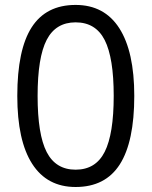

<svg xmlns="http://www.w3.org/2000/svg" viewBox="-20 -745 612 775"><path d="M522 -357.9Q522 -172.9 463.6 -81.5Q405.3 9.8 285.2 9.8Q169.9 9.8 109.9 -83.7Q49.8 -177.2 49.8 -357.9Q49.8 -544.4 107.9 -634.8Q166 -725.1 285.2 -725.1Q401.4 -725.1 461.7 -630.9Q522 -536.6 522 -357.9ZM131.8 -357.9Q131.8 -202.1 168.5 -131.1Q205.1 -60.1 285.2 -60.1Q366.2 -60.1 402.6 -132.1Q439 -204.1 439 -357.9Q439 -511.7 402.6 -583.3Q366.2 -654.8 285.2 -654.8Q205.1 -654.8 168.5 -584.2Q131.8 -513.7 131.8 -357.9Z"/></svg>

Font: f02100778
Style: Regular
Weight: 400
Foundry: Ascender Corporation
Version: Version 1.10